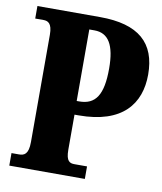

<svg xmlns="http://www.w3.org/2000/svg" viewBox="-81 -780 715 846"><g transform="rotate(10 276.5 -357.0)"><path d="M18 0H356V-56H300C279 -56 262 -62 262 -114V-271H280C477 -271 551 -371 551 -501C551 -642 472 -714 298 -714H18V-658H55C74 -658 94 -651 94 -599V-119C94 -63 74 -56 51 -56H18ZM272 -332H261V-652H284C347 -652 377 -603 377 -497C377 -379 345 -332 272 -332Z"/></g></svg>

Font: Noto Serif Myanmar ExtraCondensed Black
Style: Regular
Weight: 900
Width: 2
Designer: Ben Mitchell and the Monotype Design Team
Foundry: Monotype Imaging Inc.
Version: Version 2.106